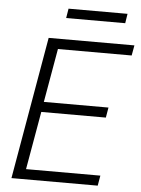

<svg xmlns="http://www.w3.org/2000/svg" viewBox="-58 -910 703 955"><g transform="rotate(5 293.5 -432.0)"><path d="M539.6 -864.3H245.1L237.3 -816.9H532.2ZM485.8 -391.6H163.1L210 -659.7H578.1L587.4 -710.9H159.2L35.6 0H466.3L475.1 -50.8H104L154.8 -340.8H477.1Z"/></g></svg>

Font: Roboto Light
Style: Italic
Weight: 300
Italic angle: -12°
Designer: Google
Version: Version 2.137; 2017